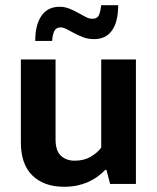

<svg xmlns="http://www.w3.org/2000/svg" viewBox="-20 -705 601 736"><path d="M368 -477H501V0H402L388 -54H384Q373 -43 358.5 -31.5Q344 -20 324.5 -10.5Q305 -1 280.5 5Q256 11 226 11Q149 11 104.5 -32Q60 -75 60 -159V-477H193V-170Q193 -127 213.5 -108Q234 -89 266 -89Q302 -89 327.5 -104Q353 -119 368 -139ZM115 -548Q115 -610 139 -644.5Q163 -679 208 -679Q228 -679 245.5 -672Q263 -665 279 -656Q295 -647 308.5 -640Q322 -633 334 -633Q354 -633 360 -649Q366 -665 368 -685H433Q433 -622 409.5 -588.5Q386 -555 341 -555Q318 -555 299.5 -562Q281 -569 265 -577.5Q249 -586 236 -593Q223 -600 212 -600Q195 -600 188 -585.5Q181 -571 180 -548Z"/></svg>

Font: Mukta Mahee
Style: Bold
Weight: 700
Designer: Shuchita Grover, Noopur Datye, Girish Dalvi, Yashodeep Gholap
Foundry: Ek Type
Version: Version 2.538;PS 1.000;hotconv 16.6.51;makeotf.lib2.5.65220;